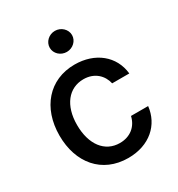

<svg xmlns="http://www.w3.org/2000/svg" viewBox="-181 -874 930 1003"><g transform="rotate(-30 284.0 -372.5)"><path d="M301.1 11C430 11 513.5 -66.4 525.2 -172.6H421.9C408.4 -113.6 362.6 -78.8 301.8 -78.8C212 -78.8 154.1 -153.8 154.1 -272.7C154.1 -389.6 213.1 -463.1 301.8 -463.1C369.3 -463.1 410.5 -420.5 421.9 -369.3H525.2C513.8 -479.4 424 -552.6 300.1 -552.6C146.3 -552.6 46.9 -436.8 46.9 -270.2C46.9 -105.8 142.8 11 301.1 11ZM232.2 -692.8C232.2 -658 262.4 -629.6 299.4 -629.6C335.9 -629.6 366.5 -658 366.5 -692.8C366.5 -727.6 335.9 -756.4 299.4 -756.4C262.4 -756.4 232.2 -727.6 232.2 -692.8Z"/></g></svg>

Font: Margiela Sans Medium
Style: Regular
Weight: 500
Designer: Stefan Endress, Andreas Faust
Version: Version 1.100;FEAKit 1.0